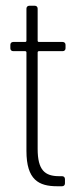

<svg xmlns="http://www.w3.org/2000/svg" viewBox="-20 -648 258 668"><path d="M208 -480V-492C208 -498 204 -502 198 -502H115C113 -502 111 -504 111 -506V-618C111 -624 107 -628 101 -628H82C76 -628 72 -624 72 -618V-506C72 -504 70 -502 68 -502H26C20 -502 16 -498 16 -492V-480C16 -474 20 -470 26 -470H68C70 -470 72 -468 72 -466V-123C72 -22 115 0 179 0H196C202 0 206 -4 206 -10V-25C206 -31 202 -35 196 -35H186C136 -35 111 -56 111 -130V-466C111 -468 113 -470 115 -470H198C204 -470 208 -474 208 -480Z"/></svg>

Font: Barlow Condensed ExtraLight
Style: Regular
Weight: 275
Width: 3
Designer: Jeremy Tribby
Foundry: Tribby Type
Version: Version 1.422;hotconv 1.0.109;makeotfexe 2.5.65596